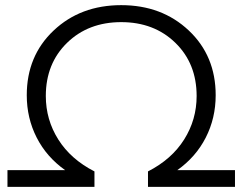

<svg xmlns="http://www.w3.org/2000/svg" viewBox="-20 -726 942 746"><path d="M9 0V-65H233Q161 -116 122.5 -191.5Q84 -267 84 -356Q84 -509 188.5 -607.5Q293 -706 451 -706Q609 -706 713.5 -607.5Q818 -509 818 -356Q818 -267 779.5 -191.5Q741 -116 669 -65H893V0H555V-60Q647 -107 695.5 -184Q744 -261 744 -353Q744 -479 661.5 -559.5Q579 -640 451 -640Q323 -640 240.5 -559.5Q158 -479 158 -353Q158 -261 206.5 -184Q255 -107 347 -60V0Z"/></svg>

Font: mBank
Style: Regular
Weight: 400
Designer: Julieta Ulanovsky
Foundry: Julieta Ulanovsky
Version: Version 7.200;PS 007.200;hotconv 1.0.88;makeotf.lib2.5.64775